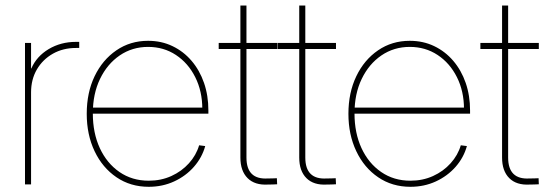

<svg xmlns="http://www.w3.org/2000/svg" viewBox="-20 -681 2025 709"><path d="M72.3 0V-522.5H94.7V-428.2H95.7Q115.2 -473.1 159.9 -499.8Q204.6 -526.4 260.7 -526.4Q265.1 -526.4 266.6 -526.4Q268.1 -526.4 272.5 -526.4V-503.9Q269.5 -503.9 267.3 -503.9Q265.1 -503.9 260.7 -503.9Q212.9 -503.9 175.3 -482.7Q137.7 -461.4 116.2 -424.6Q94.7 -387.7 94.7 -339.8V0Z M529.3 8.8Q461.9 8.8 410.2 -26.4Q358.4 -61.5 329.3 -122.6Q300.3 -183.6 300.3 -260.7Q300.3 -338.9 329.3 -399.4Q358.4 -460 409.7 -495.1Q460.9 -530.3 526.9 -530.3Q576.2 -530.3 616.9 -510.7Q657.7 -491.2 687.5 -456.3Q717.3 -421.4 733.4 -374.8Q749.5 -328.1 749.5 -272.9V-261.2H312V-283.7H735.4L727.1 -278.3Q727.1 -344.2 700.9 -396.2Q674.8 -448.2 629.6 -478Q584.5 -507.8 526.9 -507.8Q468.3 -507.8 422.1 -476.3Q376 -444.8 349.4 -389.6Q322.8 -334.5 322.8 -262.7V-261.7Q322.8 -189.9 348.6 -134Q374.5 -78.1 421.1 -45.9Q467.8 -13.7 529.3 -13.7Q574.7 -13.7 612.8 -31Q650.9 -48.3 677.7 -78.1Q704.6 -107.9 715.3 -144.5L737.8 -141.6Q726.1 -99.1 696 -64.9Q666 -30.8 623 -11Q580.1 8.8 529.3 8.8Z M1003.4 -522.5V-500H787.6V-522.5ZM867.7 -660.6H890.1V-99.1Q890.1 -58.1 909.9 -38.8Q929.7 -19.5 969.2 -22Q977.5 -22 985.8 -22.2Q994.1 -22.5 1002.4 -22.9L1003.4 -0.5Q995.1 0 986.8 0.2Q978.5 0.5 969.7 0.5Q920.9 3.4 894.3 -23.2Q867.7 -49.8 867.7 -99.1Z M1220.7 -522.5V-500H1004.9V-522.5ZM1085 -660.6H1107.4V-99.1Q1107.4 -58.1 1127.2 -38.8Q1147 -19.5 1186.5 -22Q1194.8 -22 1203.1 -22.2Q1211.4 -22.5 1219.7 -22.9L1220.7 -0.5Q1212.4 0 1204.1 0.2Q1195.8 0.5 1187 0.5Q1138.2 3.4 1111.6 -23.2Q1085 -49.8 1085 -99.1Z M1495.6 8.8Q1428.2 8.8 1376.5 -26.4Q1324.7 -61.5 1295.7 -122.6Q1266.6 -183.6 1266.6 -260.7Q1266.6 -338.9 1295.7 -399.4Q1324.7 -460 1376 -495.1Q1427.2 -530.3 1493.2 -530.3Q1542.5 -530.3 1583.3 -510.7Q1624 -491.2 1653.8 -456.3Q1683.6 -421.4 1699.7 -374.8Q1715.8 -328.1 1715.8 -272.9V-261.2H1278.3V-283.7H1701.7L1693.4 -278.3Q1693.4 -344.2 1667.2 -396.2Q1641.1 -448.2 1595.9 -478Q1550.8 -507.8 1493.2 -507.8Q1434.6 -507.8 1388.4 -476.3Q1342.3 -444.8 1315.7 -389.6Q1289.1 -334.5 1289.1 -262.7V-261.7Q1289.1 -189.9 1314.9 -134Q1340.8 -78.1 1387.5 -45.9Q1434.1 -13.7 1495.6 -13.7Q1541 -13.7 1579.1 -31Q1617.2 -48.3 1644 -78.1Q1670.9 -107.9 1681.6 -144.5L1704.1 -141.6Q1692.4 -99.1 1662.4 -64.9Q1632.3 -30.8 1589.4 -11Q1546.4 8.8 1495.6 8.8Z M1969.7 -522.5V-500H1753.9V-522.5ZM1834 -660.6H1856.4V-99.1Q1856.4 -58.1 1876.2 -38.8Q1896 -19.5 1935.5 -22Q1943.8 -22 1952.1 -22.2Q1960.4 -22.5 1968.8 -22.9L1969.7 -0.5Q1961.4 0 1953.1 0.2Q1944.8 0.5 1936 0.5Q1887.2 3.4 1860.6 -23.2Q1834 -49.8 1834 -99.1Z"/></svg>

Font: Inter 28pt Thin
Style: Regular
Weight: 250
Designer: Rasmus Andersson
Foundry: rsms
Version: Version 4.001;git-66647c0bb